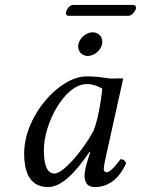

<svg xmlns="http://www.w3.org/2000/svg" viewBox="-20 -749 572 779"><path d="M410 -433C383 -436 370 -439 330 -439C223 -439 78 -282 78 -125C78 -69 91 10 175 10C228 10 284 -45 344 -134L346 -132L333 -90C326 -67 323 -47 323 -35C323 -16 330 10 364 10C426 10 466 -30 492 -87C487 -96 482 -103 469 -103C442 -66 423 -50 413 -50C410 -50 401 -52 401 -64C401 -73 407 -101 411 -120L480 -431C473 -431 467 -431 460 -431C442 -430 425 -429 410 -433ZM360 -219C311 -129 234 -45 202 -45C168 -45 158 -85 158 -141C158 -247 241 -408 333 -408C354 -408 376 -401 395 -389C395 -389 385 -283 360 -219ZM502 -685C515 -685 529 -703 532 -715C533 -721 530 -729 520 -729H275C264 -729 250 -712 248 -700C246 -693 249 -685 258 -685ZM298 -570C293 -544 310 -522 336 -522C362 -522 389 -544 394 -570C400 -596 382 -618 356 -618C330 -618 304 -596 298 -570Z"/></svg>

Font: Libertinus Serif
Style: Italic
Weight: 400
Italic angle: -12°
Designer: Philipp H. Poll, Khaled Hosny
Foundry: Caleb Maclennan
Version: Version 7.050;RELEASE